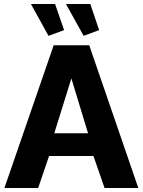

<svg xmlns="http://www.w3.org/2000/svg" viewBox="-20 -935 710 955"><path d="M133.8 -915H253.9L298.8 -785.2L221.2 -756.8ZM308.1 -915H429.2L473.1 -785.2L396 -756.8ZM247.1 -710H423.8L668 0H500L444.8 -159.2H224.1L169.9 0H2ZM418 -272 335 -544.9 250 -272Z"/></svg>

Font: Rawline ExtraBold
Style: Regular
Weight: 800
Designer: Matt McInerney, Pablo Impallari, Rodrigo Fuenzalida
Foundry: Matt McInerney, Pablo Impallari, Rodrigo Fuenzalida
Version: Version 4.020;PS 004.020;hotconv 1.0.88;makeotf.lib2.5.64775